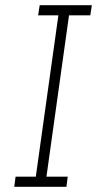

<svg xmlns="http://www.w3.org/2000/svg" viewBox="-20 -720 374 740"><path d="M40 -39H118L205 -661H127L133 -700H334L328 -661H246L159 -39H241L236 0H35Z"/></svg>

Font: Josefin Slab
Style: Italic
Weight: 400
Italic angle: -12°
Designer: Santiago Orozco
Foundry: Typemade
Version: Version 2.000